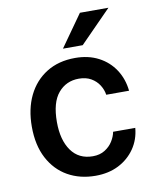

<svg xmlns="http://www.w3.org/2000/svg" viewBox="-83 -787 705 862"><g transform="rotate(-10 270.0 -356.5)"><path d="M283.5 -527Q344 -527 390 -503Q436 -479 463.8 -436.5Q491.5 -394 497 -340H393Q389.5 -363.5 376 -384.8Q362.5 -406 339.5 -419.2Q316.5 -432.5 284 -432.5Q226 -432.5 189.8 -389.5Q153.5 -346.5 153.5 -257.5Q153.5 -175.5 188 -127Q222.5 -78.5 286.5 -78.5Q318.5 -78.5 341.2 -92.8Q364 -107 377.2 -128.2Q390.5 -149.5 394.5 -171H495.5Q491 -118.5 462.8 -77.5Q434.5 -36.5 388.8 -13.2Q343 10 283.5 10Q212.5 10 157.2 -21.2Q102 -52.5 70.5 -112.2Q39 -172 39 -256.5Q39 -337 68.5 -397.8Q98 -458.5 153 -492.8Q208 -527 283.5 -527ZM340.5 -723H470.5L327.5 -577.5H237.5Z"/></g></svg>

Font: Public Sans SemiBold
Style: Regular
Weight: 600
Designer: The Public Sans Project Authors: Dan O. Williams and USWDS (Libre Franklin designed by Pablo Impallari and Rodrigo Fuenz
Version: Version 1.007